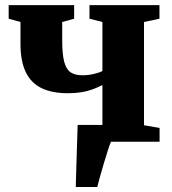

<svg xmlns="http://www.w3.org/2000/svg" viewBox="-20 -564 684 764"><path d="M281.5 180Q282.5 151 283.5 109.5Q284.5 68 286.2 22Q288 -24 289 -67H473L422 -1Q417 10 409 35Q401 60 392.2 89.5Q383.5 119 376.5 144Q369.5 169 367 180ZM306.5 0V-55L387.5 -65.5V-225.5Q369 -216 348.5 -208.5Q328 -201 304 -197Q280 -193 250.5 -193Q188 -193 146 -213Q104 -233 82.8 -276.5Q61.5 -320 61.5 -390V-476.5L14.5 -489.5V-543.5H275V-489.5L227.5 -476.5V-403.5Q227.5 -348.5 235.5 -318.2Q243.5 -288 261 -276.2Q278.5 -264.5 307.5 -264.5Q331.5 -264.5 353.8 -269.8Q376 -275 387.5 -281.5V-476.5L336 -489.5V-543.5H614.5V-489.5L553 -476.5V-65.5L615 -55V0Z"/></svg>

Font: Merriweather 48pt Black
Style: Regular
Weight: 900
Version: Version 2.100